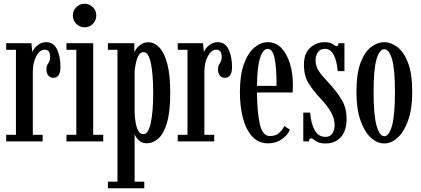

<svg xmlns="http://www.w3.org/2000/svg" viewBox="-20 -754 2247 1024"><path d="M13 0V-35H65V-488.5H13V-523.5H147.5L152.5 -476Q154 -482.5 163.2 -495.2Q172.5 -508 188.8 -518.5Q205 -529 226.5 -529Q266 -529 284.2 -490.5Q302.5 -452 302.5 -396.5Q302.5 -339 264 -339Q247.5 -339 237.5 -351.2Q227.5 -363.5 227.5 -386Q227.5 -399.5 232.5 -408Q237.5 -416.5 242.5 -425.5Q247.5 -434.5 247.5 -449.5Q247.5 -489 218.5 -489Q192.5 -489 173.8 -454.8Q155 -420.5 155 -370V-35H207.5V0Z M431.5 -608.5Q405 -608.5 386.8 -626.8Q368.5 -645 368.5 -671.5Q368.5 -697 386.8 -715.5Q405 -734 431.5 -734Q457 -734 475.2 -715.5Q493.5 -697 493.5 -671.5Q493.5 -645 475.2 -626.8Q457 -608.5 431.5 -608.5ZM334.5 0V-35H387V-488.5H334.5V-523.5H477V-35H530.5V0Z M555.5 250V215H606.5V-488.5H555.5V-523.5H696.5V-474Q698 -481 707.2 -494Q716.5 -507 732.8 -517.8Q749 -528.5 772.5 -528.5Q803 -528.5 829.5 -501.2Q856 -474 872 -414.5Q888 -355 888 -259Q888 -159 870.8 -100Q853.5 -41 825 -15.5Q796.5 10 763 10Q742 10 728.2 0.5Q714.5 -9 707 -20.8Q699.5 -32.5 698 -39.5V215H749.5V250ZM745 -38.5Q771 -38.5 784 -97.8Q797 -157 797 -257.5Q797 -359 784.5 -417.5Q772 -476 746.5 -476Q730.5 -476 720.8 -460.8Q711 -445.5 705.8 -422.5Q700.5 -399.5 698 -376.5V-153Q699 -124 703.8 -97.8Q708.5 -71.5 718.5 -55Q728.5 -38.5 745 -38.5Z M928 0V-35H980V-488.5H928V-523.5H1062.5L1067.5 -476Q1069 -482.5 1078.2 -495.2Q1087.5 -508 1103.8 -518.5Q1120 -529 1141.5 -529Q1181 -529 1199.2 -490.5Q1217.5 -452 1217.5 -396.5Q1217.5 -339 1179 -339Q1162.5 -339 1152.5 -351.2Q1142.5 -363.5 1142.5 -386Q1142.5 -399.5 1147.5 -408Q1152.5 -416.5 1157.5 -425.5Q1162.5 -434.5 1162.5 -449.5Q1162.5 -489 1133.5 -489Q1107.5 -489 1088.8 -454.8Q1070 -420.5 1070 -370V-35H1122.5V0Z M1409.5 10.5Q1359.5 10.5 1326.2 -25Q1293 -60.5 1276.2 -122.2Q1259.5 -184 1259.5 -263Q1259.5 -354.5 1281.2 -413.5Q1303 -472.5 1337.2 -500.8Q1371.5 -529 1408 -529Q1451.5 -529 1481.2 -497.5Q1511 -466 1526.5 -414.5Q1542 -363 1542 -302.5Q1542 -292 1541.8 -281.8Q1541.5 -271.5 1541 -261H1350.5Q1351.5 -153.5 1366 -91Q1380.5 -28.5 1419.5 -28.5Q1452 -28.5 1470.2 -46.2Q1488.5 -64 1496 -82L1526 -63Q1516 -35 1484 -12.2Q1452 10.5 1409.5 10.5ZM1408 -493.5Q1383.5 -493.5 1367.8 -447.5Q1352 -401.5 1350.5 -296H1455Q1455 -395.5 1444.2 -444.5Q1433.5 -493.5 1408 -493.5Z M1717 11Q1689.5 11 1675.2 4.2Q1661 -2.5 1653.5 -9.5Q1646 -16.5 1639.5 -16.5Q1628 -16.5 1628 0H1597.5V-153.5H1634Q1638.5 -95 1658.5 -59.5Q1678.5 -24 1715.5 -24Q1742 -24 1753.2 -43Q1764.5 -62 1764.5 -86Q1764.5 -121.5 1746 -154.8Q1727.5 -188 1689.5 -228.5Q1653 -267 1627 -307.8Q1601 -348.5 1601 -408.5Q1601 -470.5 1634.8 -499.8Q1668.5 -529 1710 -529Q1741.5 -529 1754.8 -518.5Q1768 -508 1776.5 -508Q1785 -508 1785.5 -523.5H1817V-374.5H1781Q1777 -427.5 1760.2 -460.5Q1743.5 -493.5 1712 -493.5Q1688 -493.5 1675.5 -475.5Q1663 -457.5 1663 -431.5Q1663 -400 1681.8 -372.8Q1700.5 -345.5 1735.5 -309.5Q1776 -266 1802.2 -222.2Q1828.5 -178.5 1828.5 -120.5Q1828.5 -56.5 1798.2 -22.8Q1768 11 1717 11Z M2029.5 11Q1991 11 1957.2 -20.2Q1923.5 -51.5 1902.2 -112.8Q1881 -174 1881 -263.5Q1881 -361.5 1903 -419.5Q1925 -477.5 1959.2 -503.2Q1993.5 -529 2029.5 -529Q2065 -529 2099.2 -503.2Q2133.5 -477.5 2156 -419.5Q2178.5 -361.5 2178.5 -263.5Q2178.5 -174 2157 -112.8Q2135.5 -51.5 2101.5 -20.2Q2067.5 11 2029.5 11ZM2029.5 -27.5Q2055 -27.5 2070.8 -84Q2086.5 -140.5 2086.5 -263.5Q2086.5 -385.5 2070.8 -438.5Q2055 -491.5 2029.5 -491.5Q2004 -491.5 1988.2 -438.5Q1972.5 -385.5 1972.5 -263.5Q1972.5 -140.5 1988.2 -84Q2004 -27.5 2029.5 -27.5Z"/></svg>

Font: Imbue 10pt Medium
Style: Regular
Weight: 500
Designer: Tyler Finck
Foundry: Etcetera Type Company
Version: Version 1.102; ttfautohint (v1.8.3)